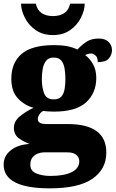

<svg xmlns="http://www.w3.org/2000/svg" viewBox="-34 -798 633 1051"><path d="M239 233Q-14 233 -14 103Q-14 56 24.5 25Q63 -6 128 -10Q97 -21 69.5 -41Q42 -61 42 -98Q42 -133 71.5 -158.5Q101 -184 149 -208Q99 -222 63.5 -260Q28 -298 28 -366Q28 -455 84.5 -503Q141 -551 262 -551Q302 -551 332 -545.5Q362 -540 390 -527Q415 -554 441 -570.5Q467 -587 507 -587Q542 -587 560.5 -568.5Q579 -550 579 -524Q579 -498 562 -478Q545 -458 501 -458Q501 -485 488 -495Q475 -505 465 -505Q454 -505 446 -502Q438 -499 432 -497Q458 -477 475.5 -446Q493 -415 493 -371Q493 -289 437.5 -238Q382 -187 262 -187Q252 -187 232 -188Q212 -189 204 -191Q194 -188 183.5 -174.5Q173 -161 173 -146Q173 -131 186 -125Q199 -119 216 -119H336Q548 -119 548 37Q548 128 472 180.5Q396 233 239 233ZM260 -254Q288 -254 301.5 -269Q315 -284 319.5 -309.5Q324 -335 324 -365Q324 -396 319.5 -423Q315 -450 301.5 -466.5Q288 -483 260 -483Q233 -483 219 -466Q205 -449 200 -422Q195 -395 195 -364Q195 -320 207.5 -287Q220 -254 260 -254ZM242 165Q316 165 358 144.5Q400 124 400 84Q400 65 384.5 50.5Q369 36 335 36H206Q192 36 174.5 42Q157 48 144.5 63Q132 78 132 104Q132 138 165 151.5Q198 165 242 165ZM256 -606Q200 -606 161 -633.5Q122 -661 102 -701Q82 -741 81 -778H162Q170 -742 194.5 -726Q219 -710 256 -710Q293 -710 317.5 -726Q342 -742 350 -778H430Q429 -741 409 -701Q389 -661 350.5 -633.5Q312 -606 256 -606Z"/></svg>

Font: Noto Serif Devanagari Black
Style: Regular
Weight: 900
Designer: Universal Thirst, Indian Type Foundry and the Monotype Design Team
Foundry: Monotype Imaging Inc.
Version: Version 2.004; ttfautohint (v1.8.4.7-5d5b)